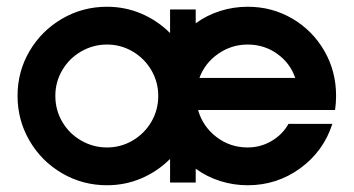

<svg xmlns="http://www.w3.org/2000/svg" viewBox="-20 -541 1050 569"><path d="M560 -41V0H484V-70Q447 -33 399 -12.5Q351 8 297 8Q225 8 164 -27.5Q103 -63 67.5 -124Q32 -185 32 -257Q32 -329 67.5 -389.5Q103 -450 164 -485.5Q225 -521 297 -521Q351 -521 399 -500.5Q447 -480 484 -443V-513H560V-472Q593 -496 632.5 -508.5Q672 -521 714 -521Q786 -521 846 -486Q906 -451 941 -390.5Q976 -330 976 -257Q976 -236 973 -215H567Q581 -166 621.5 -135Q662 -104 714 -104Q752 -104 784.5 -123Q817 -142 835 -174H965Q939 -93 870 -42.5Q801 8 714 8Q672 8 632.5 -4.5Q593 -17 560 -41ZM449 -257Q449 -298 428.5 -333Q408 -368 373 -388.5Q338 -409 297 -409Q256 -409 220.5 -388.5Q185 -368 164.5 -333Q144 -298 144 -257Q144 -215 164.5 -180Q185 -145 220.5 -124.5Q256 -104 297 -104Q338 -104 373 -124.5Q408 -145 428.5 -180Q449 -215 449 -257ZM855 -310Q840 -354 801.5 -381.5Q763 -409 714 -409Q666 -409 626.5 -381.5Q587 -354 571 -310Z"/></svg>

Font: Lineal Medium
Style: Regular
Weight: 600
Designer: Created by Frank Adebiaye with contributions from Anton Moglia & Ariel Martín Pérez
Created by Frank ADEBIAYE with FontF
Foundry: Velvetyne Type Foundry
Version: Version 2.000